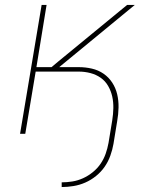

<svg xmlns="http://www.w3.org/2000/svg" viewBox="-20 -540 640 775"><path d="M229 215V196Q250 196 272 192.5Q294 189 315 179.5Q336 170 354.5 155Q373 140 386 121Q399 102 406.5 80.5Q414 59 418 37L433 -54Q437 -79 437.5 -103.5Q438 -128 433 -150.5Q428 -173 416.5 -193Q405 -213 386.5 -226Q368 -239 345 -245Q322 -251 298 -251H124L82 0H61L148 -520H168L127 -269H188L213 -290L493 -520H524L219 -269H298Q325 -269 351 -263Q377 -257 398 -242.5Q419 -228 433 -206.5Q447 -185 453 -159.5Q459 -134 458.5 -106.5Q458 -79 453 -51L438 41Q434 64 425.5 88Q417 112 402.5 133Q388 154 367.5 170.5Q347 187 324 197Q301 207 276.5 211Q252 215 229 215Z"/></svg>

Font: Iosevka SS04 Th Ex Obl
Style: Regular
Weight: 100
Width: 7
Italic angle: -9°
Monospace: yes
Designer: Belleve Invis
Foundry: Belleve Invis
Version: Version 19.0.0; ttfautohint (v1.8.4)